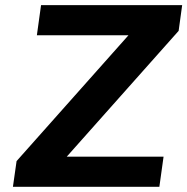

<svg xmlns="http://www.w3.org/2000/svg" viewBox="-20 -720 722 740"><path d="M237.3 -116.2H610.4L594.2 0H29.8L43.9 -99.1L475.1 -584H122.1L138.2 -700.2H682.1L668.5 -601.1Z"/></svg>

Font: Fivo Sans
Style: Italic
Weight: 700
Designer: Alexander Slobzheninov
Foundry: Alexander Slobzheninov
Version: 1.0